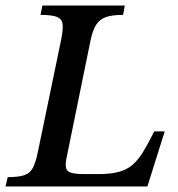

<svg xmlns="http://www.w3.org/2000/svg" viewBox="-36 -677 646 697"><path d="M499 0H-16L-8 -34Q31 -34 52 -41Q73 -48 83.5 -68Q94 -88 102 -128L186 -533Q193 -568 191.5 -587.5Q190 -607 172 -615Q154 -623 111 -623L118 -657H417L411 -623Q373 -623 350 -615.5Q327 -608 314 -588.5Q301 -569 293 -532L205 -101Q198 -66 211 -55.5Q224 -45 268 -45H320Q365 -45 395 -53Q425 -61 445.5 -79Q466 -97 484 -126.5Q502 -156 524 -200H562Z"/></svg>

Font: STIX Two Text Medium
Style: Italic
Weight: 500
Italic angle: -12°
Designer: Ross Mills, John Hudson & Paul Hanslow, Tiro Typeworks Ltd; with prior portions MicroPress Inc. and Coen Hoffman, Elsevi
Foundry: Tiro Typeworks Ltd
Version: Version 2.13 b171